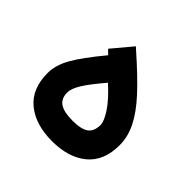

<svg xmlns="http://www.w3.org/2000/svg" viewBox="-126 -582 702 702"><g transform="rotate(45 225.5 -231.0)"><path d="M141.6 -165.5Q141.6 -134.3 162.6 -120.1Q183.6 -106 228.5 -106Q272.9 -106 292.5 -120.4Q312 -134.8 312 -167.5Q312 -186.5 289.6 -220.7Q267.1 -254.9 221.7 -295.9Q176.8 -243.2 159.2 -214.1Q141.6 -185.1 141.6 -165.5ZM228 0Q142.6 0 91.6 -41.7Q40.5 -83.5 40.5 -165Q40.5 -205.6 65.2 -249.5Q89.8 -293.5 151.4 -367.7L140.6 -377.9L134.3 -384.3L140.1 -391.1L193.4 -454.6L199.7 -462.4L207 -455.6Q285.2 -386.7 328.1 -339.8Q371.1 -293 392.3 -250.7Q413.6 -208.5 413.6 -164.6Q413.6 -83 363.3 -41.5Q313 0 228 0Z"/></g></svg>

Font: Shabnam Medium WOL
Style: Medium-WOL
Weight: 500
Foundry: DejaVu fonts team - Redesigned by Saber Rastikerdar - Based on Vazir font
Version: Version 5.0.0